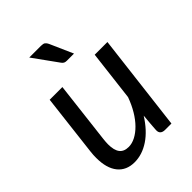

<svg xmlns="http://www.w3.org/2000/svg" viewBox="-210 -831 945 945"><g transform="rotate(-45 262.5 -358.0)"><path d="M177 -506.5 139 -184.5Q138 -174.5 137.2 -165.5Q136.5 -156.5 136.5 -148Q136.5 -107 151.8 -87Q167 -67 200 -67Q223 -67 247.2 -79.5Q271.5 -92 294.2 -115Q317 -138 336.5 -170.5Q356 -203 370.5 -243L402 -506.5H490.5L429.5 0H385.5Q370 0 361.5 -7Q353 -14 353 -28.5Q353 -29 353.5 -37.5Q354 -46 354.8 -56Q355.5 -66 356.2 -74.5Q357 -83 357 -83.5L360.5 -124Q320 -59.5 270 -26.2Q220 7 167 7Q110.5 7 79.2 -31.5Q48 -70 48 -142Q48 -152 48.5 -162.5Q49 -173 50.5 -184.5L88.5 -506.5ZM246 -724.5Q261.5 -724.5 268.5 -719.5Q275.5 -714.5 280.5 -703.5L334 -582.5H284.5Q274.5 -582.5 268.5 -585.5Q262.5 -588.5 257 -596L164.5 -724.5Z"/></g></svg>

Font: LatoHex
Style: Italic
Weight: 400
Italic angle: -7°
Designer: Lukasz Dziedzic
Foundry: tyPoland Lukasz Dziedzic
Version: Version 1.104; Western+Polish opensource